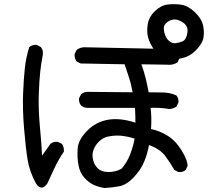

<svg xmlns="http://www.w3.org/2000/svg" viewBox="-20 -858 1040 938"><path d="M156.2 39.1Q125 -17.6 115.2 -75.7Q105.5 -133.8 97.7 -229Q89.8 -324.2 92.8 -399.9Q95.7 -475.6 101.6 -527.3Q107.4 -579.1 123 -627.9Q138.7 -640.6 160.2 -638.7L179.7 -627.9Q191.4 -614.3 189.5 -592.8Q181.6 -551.8 176.8 -509.8Q171.9 -467.8 169.4 -395Q167 -322.3 175.3 -234.9Q183.6 -147.5 185.5 -97.7L226.6 -155.3Q240.2 -167 262.7 -165L282.2 -155.3Q293.9 -139.6 292 -117.2Q266.6 -80.1 247.6 -40Q228.5 0 210.9 39.1Q182.6 78.1 156.2 39.1ZM491.2 60.5Q463.9 56.6 439.5 45.9Q415 35.2 392.6 10.7Q370.1 -13.7 363.3 -51.8Q356.4 -89.8 359.4 -132.3Q362.3 -174.8 405.3 -218.8Q448.2 -262.7 507.3 -272.9Q566.4 -283.2 641.6 -258.8Q641.6 -291 639.6 -331.1H403.3Q387.7 -333 376 -342.8Q364.3 -356.4 366.2 -377.9L376 -397.5Q391.6 -411.1 413.1 -409.2L627.9 -407.2Q620.1 -450.2 609.4 -481.4Q598.6 -512.7 588.9 -543.9L374 -547.9L354.5 -557.6Q342.8 -573.2 344.7 -594.7L354.5 -614.3Q374 -628.9 399.4 -627L729.5 -620.1Q711.9 -646.5 704.1 -672.9Q696.3 -699.2 701.2 -736.3Q706.1 -773.4 735.8 -802.7Q765.6 -832 798.8 -835.9Q832 -839.8 865.2 -835Q898.4 -830.1 930.7 -799.8Q962.9 -769.5 970.7 -739.3Q978.5 -709 974.6 -677.7Q970.7 -646.5 936.5 -611.8Q902.3 -577.1 855.5 -571.3L847.7 -553.7Q824.2 -538.1 794.9 -542L670.9 -543.9Q684.6 -504.9 692.4 -472.7Q700.2 -440.4 706.1 -407.2Q741.2 -407.2 776.9 -406.2Q812.5 -405.3 841.8 -391.6Q853.5 -377.9 851.6 -356.4L841.8 -336.9Q826.2 -327.1 808.6 -325.2Q763.7 -333 715.8 -331.1Q721.7 -281.2 717.8 -227.5Q757.8 -219.7 797.4 -195.8Q836.9 -171.9 866.7 -124Q896.5 -76.2 896.5 -46.9L886.7 -27.3Q873 -15.6 851.6 -17.6L832 -27.3Q812.5 -62.5 787.1 -96.2Q761.7 -129.9 708 -149.4Q700.2 -105.5 683.6 -66.4Q667 -27.3 632.8 8.8Q598.6 44.9 563.5 51.8Q528.3 58.6 491.2 60.5ZM573.2 -33.2Q600.6 -64.5 615.2 -102.1Q629.9 -139.6 637.7 -180.7Q608.4 -190.4 577.1 -194.3Q545.9 -198.2 510.7 -191.4Q475.6 -184.6 452.1 -153.3Q428.7 -122.1 432.6 -89.4Q436.5 -56.6 456.1 -37.1Q475.6 -17.6 509.8 -17.6Q543.9 -17.6 573.2 -33.2ZM873 -656.2Q890.6 -666 895.5 -698.2Q900.4 -730.5 874 -748Q847.7 -765.6 827.6 -762.7Q807.6 -759.8 791.5 -745.1Q775.4 -730.5 782.2 -701.2Q789.1 -671.9 805.7 -658.2Q822.3 -644.5 838.4 -647Q854.5 -649.4 873 -656.2Z"/></svg>

Font: NaikaiFont
Style: Regular
Weight: 400
Version: Version 1.67